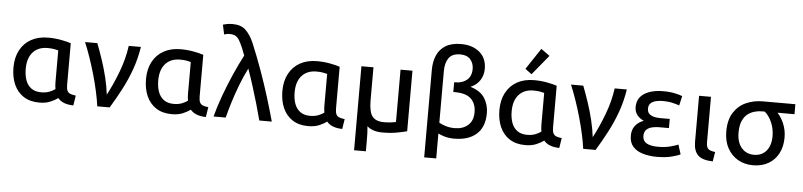

<svg xmlns="http://www.w3.org/2000/svg" viewBox="-52 -1099 6644 1589"><g transform="rotate(5 3270.0 -304.5)"><path d="M289 11Q211 11 158 -23.5Q105 -58 78 -119Q51 -180 51 -260Q51 -343 83.5 -404Q116 -465 175.5 -498Q235 -531 316 -531Q373 -531 425.5 -521Q478 -511 506 -501V-155Q506 -122 514.5 -105.5Q523 -89 540.5 -82.5Q558 -76 585 -73L572 10Q482 8 443 -40Q419 -22 381 -5.5Q343 11 289 11ZM298 -75Q338 -75 368 -87.5Q398 -100 413 -112Q408 -139 408 -170V-433Q399 -436 375 -440.5Q351 -445 319 -445Q241 -445 197 -396Q153 -347 153 -258Q153 -205 167.5 -164Q182 -123 214 -99Q246 -75 298 -75Z M770 0Q763 -53 748.5 -119.5Q734 -186 714 -256.5Q694 -327 670.5 -395.5Q647 -464 623 -521H725Q749 -459 772.5 -389Q796 -319 814 -245.5Q832 -172 840 -103Q889 -195 930 -303.5Q971 -412 986 -521H1087Q1071 -420 1039.5 -332.5Q1008 -245 965.5 -163.5Q923 -82 873 0Z M1390 11Q1312 11 1259 -23.5Q1206 -58 1179 -119Q1152 -180 1152 -260Q1152 -343 1184.5 -404Q1217 -465 1276.5 -498Q1336 -531 1417 -531Q1474 -531 1526.5 -521Q1579 -511 1607 -501V-155Q1607 -122 1615.5 -105.5Q1624 -89 1641.5 -82.5Q1659 -76 1686 -73L1673 10Q1583 8 1544 -40Q1520 -22 1482 -5.5Q1444 11 1390 11ZM1399 -75Q1439 -75 1469 -87.5Q1499 -100 1514 -112Q1509 -139 1509 -170V-433Q1500 -436 1476 -440.5Q1452 -445 1420 -445Q1342 -445 1298 -396Q1254 -347 1254 -258Q1254 -205 1268.5 -164Q1283 -123 1315 -99Q1347 -75 1399 -75Z M1736 0Q1757 -81 1790.5 -173Q1824 -265 1864 -356Q1904 -447 1945 -525Q1939 -539 1933.5 -553Q1928 -567 1924 -579Q1906 -621 1891.5 -646Q1877 -671 1858 -681.5Q1839 -692 1809 -692Q1796 -692 1785 -689.5Q1774 -687 1764 -684L1747 -764Q1759 -768 1779.5 -772Q1800 -776 1827 -776Q1897 -776 1935.5 -739Q1974 -702 2001 -642Q2049 -528 2090 -413.5Q2131 -299 2163.5 -193Q2196 -87 2220 0H2116Q2100 -62 2079 -135Q2058 -208 2034.5 -282Q2011 -356 1988 -420Q1953 -351 1924 -275Q1895 -199 1873 -127.5Q1851 -56 1837 0Z M2523 11Q2445 11 2392 -23.5Q2339 -58 2312 -119Q2285 -180 2285 -260Q2285 -343 2317.5 -404Q2350 -465 2409.5 -498Q2469 -531 2550 -531Q2607 -531 2659.5 -521Q2712 -511 2740 -501V-155Q2740 -122 2748.5 -105.5Q2757 -89 2774.5 -82.5Q2792 -76 2819 -73L2806 10Q2716 8 2677 -40Q2653 -22 2615 -5.5Q2577 11 2523 11ZM2532 -75Q2572 -75 2602 -87.5Q2632 -100 2647 -112Q2642 -139 2642 -170V-433Q2633 -436 2609 -440.5Q2585 -445 2553 -445Q2475 -445 2431 -396Q2387 -347 2387 -258Q2387 -205 2401.5 -164Q2416 -123 2448 -99Q2480 -75 2532 -75Z M2919 177V-521H3019V-247Q3019 -151 3048 -113.5Q3077 -76 3145 -76Q3178 -76 3205.5 -79.5Q3233 -83 3244 -86V-521H3343V-18Q3310 -9 3258.5 0.5Q3207 10 3140 10Q3096 10 3064 -1Q3032 -12 3012 -31Q3015 -4 3016 24Q3017 52 3017 83V177Z M3502 185V-542Q3502 -610 3525 -663Q3548 -716 3597.5 -746Q3647 -776 3726 -776Q3820 -776 3879 -726.5Q3938 -677 3938 -588Q3938 -536 3911.5 -494Q3885 -452 3833 -430Q3918 -404 3952.5 -348.5Q3987 -293 3987 -224Q3987 -110 3921 -50.5Q3855 9 3736 9Q3690 9 3655 -1.5Q3620 -12 3602 -22V185ZM3732 -78Q3800 -78 3842.5 -115Q3885 -152 3885 -224Q3885 -293 3843.5 -334Q3802 -375 3706 -375H3695V-456H3705Q3764 -456 3801 -487.5Q3838 -519 3838 -579Q3838 -626 3810 -658Q3782 -690 3726 -690Q3659 -690 3630.5 -649.5Q3602 -609 3602 -540V-112Q3618 -102 3652.5 -90Q3687 -78 3732 -78Z M4326 11Q4248 11 4195 -23.5Q4142 -58 4115 -119Q4088 -180 4088 -260Q4088 -343 4120.5 -404Q4153 -465 4212.5 -498Q4272 -531 4353 -531Q4410 -531 4462.5 -521Q4515 -511 4543 -501V-155Q4543 -122 4551.5 -105.5Q4560 -89 4577.5 -82.5Q4595 -76 4622 -73L4609 10Q4519 8 4480 -40Q4456 -22 4418 -5.5Q4380 11 4326 11ZM4335 -75Q4375 -75 4405 -87.5Q4435 -100 4450 -112Q4445 -139 4445 -170V-433Q4436 -436 4412 -440.5Q4388 -445 4356 -445Q4278 -445 4234 -396Q4190 -347 4190 -258Q4190 -205 4204.5 -164Q4219 -123 4251 -99Q4283 -75 4335 -75ZM4327 -578 4273 -618 4390 -794 4462 -742Z M4807 0Q4800 -53 4785.5 -119.5Q4771 -186 4751 -256.5Q4731 -327 4707.5 -395.5Q4684 -464 4660 -521H4762Q4786 -459 4809.5 -389Q4833 -319 4851 -245.5Q4869 -172 4877 -103Q4926 -195 4967 -303.5Q5008 -412 5023 -521H5124Q5108 -420 5076.5 -332.5Q5045 -245 5002.5 -163.5Q4960 -82 4910 0Z M5414 13Q5353 12 5302 -3Q5251 -18 5220.5 -52Q5190 -86 5190 -143Q5190 -192 5215 -225Q5240 -258 5286 -275Q5253 -289 5231 -316Q5209 -343 5209 -382Q5209 -456 5268 -494.5Q5327 -533 5427 -533Q5482 -533 5525 -523.5Q5568 -514 5585 -506L5567 -427Q5546 -435 5510.5 -443.5Q5475 -452 5430 -452Q5399 -452 5372 -445.5Q5345 -439 5328.5 -423Q5312 -407 5312 -379Q5312 -348 5330.5 -333Q5349 -318 5374 -313.5Q5399 -309 5419 -309H5499V-233H5415Q5390 -233 5361.5 -227Q5333 -221 5313.5 -203Q5294 -185 5294 -149Q5294 -109 5327 -90Q5360 -71 5422 -71Q5481 -71 5527 -83.5Q5573 -96 5589 -104L5614 -25Q5596 -14 5543 -0.5Q5490 13 5414 13Z M5884 10Q5797 8 5760.5 -28Q5724 -64 5724 -139V-521H5823V-147Q5823 -103 5839 -88.5Q5855 -74 5897 -69Z M6218 13Q6148 13 6093 -18.5Q6038 -50 6006 -108.5Q5974 -167 5974 -247Q5974 -344 6013 -404.5Q6052 -465 6115.5 -493Q6179 -521 6253 -521H6524V-438H6383Q6416 -403 6437.5 -350.5Q6459 -298 6459 -238Q6459 -162 6429 -105.5Q6399 -49 6345 -18Q6291 13 6218 13ZM6218 -74Q6284 -74 6321.5 -119Q6359 -164 6359 -241Q6359 -300 6337 -352.5Q6315 -405 6277 -438H6251Q6225 -438 6194.5 -430Q6164 -422 6137 -402Q6110 -382 6093 -344Q6076 -306 6076 -247Q6076 -165 6115.5 -119.5Q6155 -74 6218 -74Z"/></g></svg>

Font: Ubuntu Sans Medium
Style: Regular
Weight: 500
Designer: Dalton Maag Ltd
Foundry: Dalton Maag Ltd
Version: Version 1.006; ttfautohint (v1.8.4.7-5d5b)